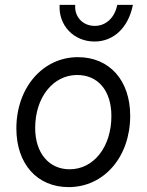

<svg xmlns="http://www.w3.org/2000/svg" viewBox="-20 -750 600 786"><path d="M261 16C406 16 513 -108 513 -276C513 -421 428 -516 299 -516C155 -516 47 -391 47 -224C47 -79 132 16 261 16ZM265 -57C180 -57 124 -124 124 -226C124 -351 197 -443 296 -443C382 -443 436 -378 436 -275C436 -149 364 -57 265 -57ZM367 -580C446 -580 506 -638 524 -730H460C450 -678 414 -644 368 -644C319 -644 284 -681 288 -730H224C219 -646 282 -580 367 -580Z"/></svg>

Font: Uncut Sans
Style: Italic
Weight: 400
Italic angle: -11°
Designer: Kasper Nordkvist
Foundry: UNCUT.wtf
Version: Version 1.304;Glyphs 3.2 (3246)